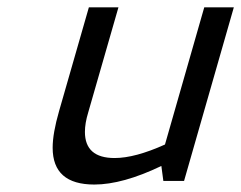

<svg xmlns="http://www.w3.org/2000/svg" viewBox="-20 -490 653 520"><path d="M533.2 -470.2H613.3L478.5 0H422.4L417 -40.5Q312 9.8 235.4 9.8Q122.6 9.8 122.6 -89.8Q122.6 -128.9 140.1 -189.5L220.7 -470.2H300.8L218.8 -185.1Q210 -156.2 210 -132.8Q210 -62 290.5 -62Q345.7 -62 426.8 -98.6Z"/></svg>

Font: Cantarell
Style: Italic
Weight: 400
Italic angle: -16°
Designer: Dave Crossland
Version: Version 1.004